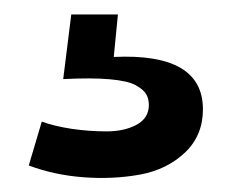

<svg xmlns="http://www.w3.org/2000/svg" viewBox="-20 -26 322 267"><path d="M20 204.1 38.1 143.1Q55.2 149.4 79.3 153.1Q103.5 156.7 128.2 156.7Q152.8 156.7 169.9 147.5Q187 138.2 187 120.1Q187 111.3 183.3 105Q179.7 98.6 168.7 92.5Q157.7 86.4 132.3 84.2Q106.9 82 67.9 84L79.1 -5.9H144L138.2 53.2Q262.2 47.4 262.2 126Q262.2 162.6 237.1 186.3Q211.9 210 174.6 216.8Q137.2 223.6 95.9 220.5Q54.7 217.3 20 204.1Z"/></svg>

Font: Bricolage Grotesque Medium
Style: Regular
Weight: 500
Designer: Mathieu Triay
Foundry: Atelier Triay
Version: Version 1.000;gftools[0.9.30]